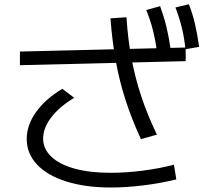

<svg xmlns="http://www.w3.org/2000/svg" viewBox="-20 -833 978 880"><path d="M284.7 -1C342.9 17.3 410.8 26.4 488.3 26.4C535.8 26.4 585.6 23.1 637.7 16.6C689.8 10.1 739.9 1 788.1 -10.7L777.3 -78.1C732.4 -66.4 684.6 -57.3 633.8 -50.8C583 -44.3 533.9 -41 486.3 -41C423.2 -41 368.5 -47.4 322.3 -60.1C276 -72.8 240.4 -91 215.3 -114.7C190.3 -138.5 177.7 -166.3 177.7 -198.2C177.7 -230.1 190.1 -262.4 214.8 -294.9C239.6 -327.5 274.7 -357.4 320.3 -384.8L265.6 -425.8C214.2 -395.2 174.2 -359.9 145.5 -319.8C116.9 -279.8 102.5 -238.6 102.5 -196.3C102.5 -151.4 118.3 -112.1 149.9 -78.6C181.5 -45.1 226.4 -19.2 284.7 -1ZM555.7 -373.5C574.5 -315.3 598 -255.9 626 -195.3L699.2 -215.8C669.9 -277 646 -335.6 627.4 -391.6C608.9 -447.6 594.1 -504.9 583 -563.5C571.9 -622.1 564.1 -685.5 559.6 -753.9L486.3 -749C491.5 -679.4 499.7 -613.9 510.7 -552.7C521.8 -491.5 536.8 -431.8 555.7 -373.5ZM71.3 -534.2 831.1 -552.7V-615.2L71.3 -596.7ZM680.7 -695.3C688.5 -664.7 694.7 -631.8 699.2 -596.7L761.7 -609.4C756.5 -645.8 750.2 -679.5 742.7 -710.4C735.2 -741.4 725.6 -772.8 713.9 -804.7L650.4 -787.1C662.8 -756.5 672.9 -725.9 680.7 -695.3ZM813 -707.5C820.5 -677.2 826.2 -643.9 830.1 -607.4L892.6 -618.2C887.4 -655.9 881.2 -690.4 874 -721.7C866.9 -752.9 857.4 -783.5 845.7 -813.5L784.2 -798.8C795.9 -768.2 805.5 -737.8 813 -707.5Z"/></svg>

Font: Pretendard Variable
Style: Regular
Weight: 400
Designer: Base glyphs from Inter by Rasmus Andersson; Hangeul glyphs from Noto Sans CJK(Source Han Sans) by Jang Soo-young and Kan
Foundry: Kil Hyung-jin
Version: Version 1.309;Glyphs 3.2 (3225)